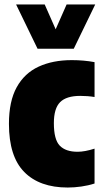

<svg xmlns="http://www.w3.org/2000/svg" viewBox="-20 -828 462 859"><path d="M283 11Q157 11 88.5 -58.5Q20 -128 20 -274Q20 -375 54.8 -437.8Q89.5 -500.5 152.8 -529.8Q216 -559 301 -559Q355 -559 403 -550V-394Q388 -396.5 371.5 -397.8Q355 -399 339 -399Q277 -399 249 -371Q221 -343 221 -277Q221 -203.5 247.5 -176.2Q274 -149 327 -149Q359.5 -149 403 -163V-7Q375.5 2 344 6.5Q312.5 11 283 11ZM148 -610 52 -808H180L229 -697L278 -808H406L310 -610Z"/></svg>

Font: Encode Sans Condensed Black
Style: Regular
Weight: 900
Width: 3
Designer: Multiple Designers
Foundry: Impallari Type
Version: Version 3.000; ttfautohint (v1.8.3) -l 8 -r 50 -G 200 -x 14 